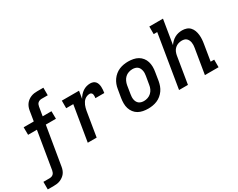

<svg xmlns="http://www.w3.org/2000/svg" viewBox="-148 -1270 2509 2020"><g transform="rotate(-30 1107.0 -260.0)"><path d="M-36 215V123H38Q50 123 62 119.5Q74 116 83 108Q92 100 97 88.5Q102 77 104 66L179 -386H72L71 -478H194L214 -601Q217 -620 224.5 -639Q232 -658 244 -674Q256 -690 273 -702.5Q290 -715 309 -722.5Q328 -730 346.5 -732.5Q365 -735 384 -735H459V-643H385Q373 -643 361.5 -639.5Q350 -636 340.5 -628Q331 -620 326.5 -608.5Q322 -597 320 -586L302 -478H409L410 -386H287L209 81Q206 100 199 119Q192 138 180 154Q168 170 150.5 182.5Q133 195 114.5 202.5Q96 210 77 212.5Q58 215 39 215Z M574 0 645 -428H559V-520H768L753 -429Q764 -450 781 -469Q798 -488 818 -501.5Q838 -515 861 -521.5Q884 -528 907 -528Q925 -528 941.5 -522Q958 -516 969 -503Q980 -490 985 -473Q990 -456 991 -438.5Q992 -421 990.5 -403Q989 -385 986 -366H878Q880 -378 880.5 -389.5Q881 -401 878.5 -411.5Q876 -422 867.5 -429Q859 -436 847 -436Q832 -436 816 -430.5Q800 -425 786.5 -414Q773 -403 764 -389Q755 -375 748.5 -360Q742 -345 738 -329Q734 -313 731 -298L682 0Z M1306 8Q1274 8 1243.5 2Q1213 -4 1187.5 -18.5Q1162 -33 1144 -56.5Q1126 -80 1117 -108.5Q1108 -137 1108 -168.5Q1108 -200 1113 -232L1130 -332Q1134 -359 1144 -385.5Q1154 -412 1170.5 -435.5Q1187 -459 1210 -478Q1233 -497 1259.5 -508Q1286 -519 1313.5 -523.5Q1341 -528 1367 -528Q1399 -528 1429.5 -522Q1460 -516 1485.5 -501.5Q1511 -487 1529.5 -463.5Q1548 -440 1556.5 -411.5Q1565 -383 1565.5 -351.5Q1566 -320 1560 -288L1544 -188Q1539 -161 1529.5 -134.5Q1520 -108 1503.5 -84.5Q1487 -61 1464 -42Q1441 -23 1414.5 -12Q1388 -1 1360 3.5Q1332 8 1306 8ZM1307 -84Q1330 -84 1353.5 -92Q1377 -100 1395.5 -117Q1414 -134 1424.5 -157Q1435 -180 1438 -203L1455 -303Q1458 -319 1458.5 -335.5Q1459 -352 1455.5 -367.5Q1452 -383 1445 -396.5Q1438 -410 1426 -419Q1414 -428 1398.5 -432Q1383 -436 1367 -436Q1344 -436 1320 -428Q1296 -420 1278 -403Q1260 -386 1249.5 -363Q1239 -340 1235 -317L1219 -217Q1216 -201 1215.5 -184.5Q1215 -168 1218 -152.5Q1221 -137 1228.5 -123.5Q1236 -110 1248 -101Q1260 -92 1275.5 -88Q1291 -84 1307 -84Z M1683 0 1789 -643H1746V-735H1912L1864 -441Q1877 -461 1895 -478Q1913 -495 1934 -506.5Q1955 -518 1978 -523Q2001 -528 2023 -528Q2051 -528 2076 -519.5Q2101 -511 2118.5 -492Q2136 -473 2145 -448.5Q2154 -424 2157 -397.5Q2160 -371 2158.5 -343.5Q2157 -316 2152 -288L2120 -92H2163V0H1997L2047 -303Q2050 -319 2050.5 -335Q2051 -351 2048.5 -366Q2046 -381 2039.5 -394.5Q2033 -408 2022.5 -418Q2012 -428 1997 -432Q1982 -436 1966 -436Q1945 -436 1923.5 -429Q1902 -422 1884.5 -406.5Q1867 -391 1858 -370.5Q1849 -350 1845 -329L1791 0Z"/></g></svg>

Font: Iosevka Etoile Semibold
Style: Italic
Weight: 600
Italic angle: -9°
Designer: Belleve Invis
Foundry: Belleve Invis
Version: Version 22.1.2; ttfautohint (v1.8.4)